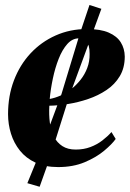

<svg xmlns="http://www.w3.org/2000/svg" viewBox="-20 -642 508 751"><path d="M432.5 -98.5Q418.5 -78.5 387.5 -52.5Q356.5 -26.5 311.2 -7.5Q266 11.5 207.5 11.5Q156 11.5 119 -5.8Q82 -23 58.2 -52.5Q34.5 -82 23 -119Q11.5 -156 11.5 -195.5Q11.5 -267 34.5 -327.5Q57.5 -388 99.2 -433Q141 -478 197.5 -503.2Q254 -528.5 320.5 -528.5Q373 -528.5 405.2 -514.5Q437.5 -500.5 452.5 -476.2Q467.5 -452 468 -421Q468 -376.5 448.5 -344Q429 -311.5 396.5 -289.8Q364 -268 325 -254.8Q286 -241.5 246.2 -235.2Q206.5 -229 173 -228.5Q171 -193 175 -162Q179 -131 191 -107.5Q203 -84 224 -70.5Q245 -57 276 -57Q307.5 -57 333.5 -66.8Q359.5 -76.5 380.2 -92.5Q401 -108.5 416 -125.5ZM288.5 -492Q263 -492 243.2 -469.8Q223.5 -447.5 209.5 -412Q195.5 -376.5 186.8 -335Q178 -293.5 174.5 -255Q194.5 -258.5 216.2 -268Q238 -277.5 258.2 -293.2Q278.5 -309 295 -329.8Q311.5 -350.5 321.2 -376Q331 -401.5 330.5 -431.5Q330.5 -465.5 319 -478.8Q307.5 -492 288.5 -492ZM135 88.5 87 74.5 130 -30.5 220.5 -274 292 -509.5 330 -622.5 376.5 -607.5 337.5 -500.5 250.5 -264 173 -18Z"/></svg>

Font: Merriweather 120pt ExtraBold
Style: Italic
Weight: 800
Italic angle: -7.8°
Version: Version 2.101